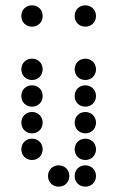

<svg xmlns="http://www.w3.org/2000/svg" viewBox="-20 -710 440 720"><path d="M100 -610C123 -610 140 -627 140 -650C140 -673 123 -690 100 -690C77 -690 60 -673 60 -650C60 -627 77 -610 100 -610ZM300 -610C323 -610 340 -627 340 -650C340 -673 323 -690 300 -690C277 -690 260 -673 260 -650C260 -627 277 -610 300 -610ZM100 -410C123 -410 140 -427 140 -450C140 -473 123 -490 100 -490C77 -490 60 -473 60 -450C60 -427 77 -410 100 -410ZM300 -410C323 -410 340 -427 340 -450C340 -473 323 -490 300 -490C277 -490 260 -473 260 -450C260 -427 277 -410 300 -410ZM100 -310C123 -310 140 -327 140 -350C140 -373 123 -390 100 -390C77 -390 60 -373 60 -350C60 -327 77 -310 100 -310ZM300 -310C323 -310 340 -327 340 -350C340 -373 323 -390 300 -390C277 -390 260 -373 260 -350C260 -327 277 -310 300 -310ZM100 -210C123 -210 140 -227 140 -250C140 -273 123 -290 100 -290C77 -290 60 -273 60 -250C60 -227 77 -210 100 -210ZM300 -210C323 -210 340 -227 340 -250C340 -273 323 -290 300 -290C277 -290 260 -273 260 -250C260 -227 277 -210 300 -210ZM100 -110C123 -110 140 -127 140 -150C140 -173 123 -190 100 -190C77 -190 60 -173 60 -150C60 -127 77 -110 100 -110ZM300 -110C323 -110 340 -127 340 -150C340 -173 323 -190 300 -190C277 -190 260 -173 260 -150C260 -127 277 -110 300 -110ZM200 -10C223 -10 240 -27 240 -50C240 -73 223 -90 200 -90C177 -90 160 -73 160 -50C160 -27 177 -10 200 -10ZM300 -10C323 -10 340 -27 340 -50C340 -73 323 -90 300 -90C277 -90 260 -73 260 -50C260 -27 277 -10 300 -10Z"/></svg>

Font: TINY 5x3 80
Style: Regular
Weight: 200
Designer: Jack Halten Fahnestock
Foundry: Velvetyne Type Foundry
Version: Version 1.002;hotconv 1.0.109;makeotfexe 2.5.65596